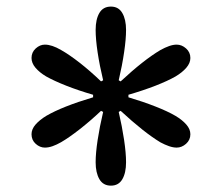

<svg xmlns="http://www.w3.org/2000/svg" viewBox="-20 -861 680 589"><path d="M320.3 -291.5Q296.4 -291.5 284.9 -311.3Q273.4 -331.1 273.4 -363.3Q273.4 -391.1 279.5 -431.4Q285.6 -471.7 296.4 -517.6L290 -521Q256.8 -489.7 224.4 -464.4Q191.9 -439 167.5 -424.8Q153.8 -417 141.4 -412.6Q128.9 -408.2 117.7 -408.2Q102.5 -408.2 89.6 -419.7Q76.7 -431.2 76.7 -449.2Q76.7 -464.8 89.1 -479Q101.6 -493.2 121.6 -505.4Q170.9 -534.2 265.6 -562.5V-570.3Q221.7 -583 183.8 -597.9Q146 -612.8 121.6 -626.5Q101.1 -638.7 88.9 -653.1Q76.7 -667.5 76.7 -683.1Q76.7 -700.7 89.6 -712.4Q102.5 -724.1 117.7 -724.1Q139.2 -724.1 167.5 -707.5Q191.9 -693.8 223.9 -668.9Q255.9 -644 290 -611.3L296.4 -614.7Q285.6 -659.7 279.5 -700.2Q273.4 -740.7 273.4 -769Q273.4 -801.8 284.9 -821.3Q296.4 -840.8 320.3 -840.8Q343.8 -840.8 355.2 -821Q366.7 -801.3 366.7 -769Q366.7 -741.2 360.8 -701.2Q355 -661.1 344.2 -614.7L350.1 -611.3Q420.4 -676.8 472.2 -707.5Q486.3 -715.3 498.8 -719.7Q511.2 -724.1 522 -724.1Q537.6 -724.1 550.8 -712.4Q564 -700.7 564 -683.1Q564 -667.5 551.5 -653.1Q539.1 -638.7 518.6 -626.5Q494.6 -612.8 457 -598.1Q419.4 -583.5 374 -570.3V-562.5Q418.5 -549.3 456.5 -534.4Q494.6 -519.5 518.6 -505.4Q539.1 -493.2 551.5 -479Q564 -464.8 564 -449.2Q564 -431.6 550.8 -419.9Q537.6 -408.2 522 -408.2Q511.2 -408.2 498.5 -412.6Q485.8 -417 472.2 -424.3Q421.9 -454.6 350.1 -521L344.2 -517.6Q354.5 -473.1 360.6 -432.4Q366.7 -391.6 366.7 -363.3Q366.7 -330.6 355.2 -311Q343.8 -291.5 320.3 -291.5Z"/></svg>

Font: Pinar SemiBold
Style: Regular
Weight: 600
Designer: Amin Abedi
Version: Version 3.000